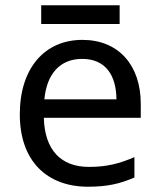

<svg xmlns="http://www.w3.org/2000/svg" viewBox="-20 -697 604 727"><path d="M433 -677H136V-606H433ZM292 -546C150 -546 55 -440 55 -264C55 -85 160 10 313 10C386 10 434 -1 489 -25V-102C433 -78 385 -65 317 -65C210 -65 149 -130 146 -251H513V-304C513 -450 429 -546 292 -546ZM291 -474C380 -474 420 -412 421 -321H148C157 -417 207 -474 291 -474Z"/></svg>

Font: Noto Sans Runic
Style: Regular
Weight: 400
Designer: Monotype Design Team
Foundry: Monotype Imaging Inc.
Version: Version 2.002